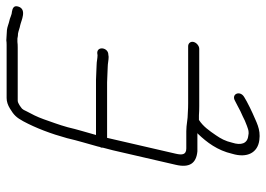

<svg xmlns="http://www.w3.org/2000/svg" viewBox="-140 -532 862 623"><g transform="rotate(-90 291.5 -220.0)"><path d="M472.7 -631C468.5 -630.3 463.4 -630 457.4 -630H285.4C274.1 -630 262.6 -626.3 250.9 -619C230.3 -606.7 222 -598.1 210 -576C188.1 -535.3 169.2 -485.5 155.2 -434C147.1 -398.7 137.1 -367.4 128.1 -334L126.5 -327C125.5 -325.7 124.8 -324 124.3 -322C124 -320.7 124.1 -319.3 124.4 -318C121 -306 118.1 -295 115.8 -285L68.7 -81C58.5 -37 73 -14.7 112.5 -11H171.5L169.1 -9C141.7 19.6 115.5 54 104.5 102C89.8 150.6 108.1 185 149.1 190C185.1 195 208.4 179.5 236.2 168C251.3 161.2 258.2 157.5 274.6 149L288.4 141C311.3 127.8 298.8 98 276.4 111L262.8 118C254.3 122.7 247.7 126.2 242.8 128.5C236.2 131.7 214.1 141.3 212 143C205.8 145.4 184.1 155 176.2 155C173.4 155.7 168.8 155.3 162.4 154C137.6 151.2 131.2 130.6 140.5 102C145.6 79.7 153.6 65.1 164.7 49C179.6 27.3 193.2 7.6 214.4 -6H229.4C239.2 -5.3 249.2 -5 259.2 -5H445.2C454.6 -5 465.2 -13.9 467.4 -23.5C469.7 -33.2 463 -41 453.5 -41H267.5C258.1 -41 248.5 -41.3 238.7 -42C214.4 -42 200 -47 177.9 -47H121.9C101.2 -47 100 -60.6 104.7 -81L156.2 -304H336.2C351.7 -304 371.4 -302 385.7 -302C397.4 -302 407.8 -299 419 -299L426.3 -300C449.1 -300 455 -336 431.6 -336L424.3 -335C413.8 -335 404.1 -338 393 -338C378.6 -338 360.5 -340 344.5 -340H165.5C173.7 -369.6 183.8 -402.2 190.7 -432C198.9 -461.8 207.9 -484.2 216.7 -510C224.5 -531.7 233.1 -548.3 242.7 -566C245.5 -572.7 248.3 -577.3 250.9 -580C255.5 -583.7 268.1 -594 277.1 -594H449.1C456.5 -594 462.5 -594.3 467.4 -595H478.4C484.1 -593.7 489.6 -593 494.9 -593C503.3 -591.5 513.5 -587.1 521.3 -586C536.5 -582.8 573.5 -563 582.3 -592.5C586.6 -607 576.5 -610.9 564.5 -613C556 -613 543.6 -620.1 536.4 -621C527.1 -622.9 516.1 -628 506.2 -629C495.5 -629 482.8 -631 472.7 -631Z"/></g></svg>

Font: HoneyBee
Style: LitIt
Weight: 300
Foundry: Cannot Into Space Fonts
Version: Version 0.89